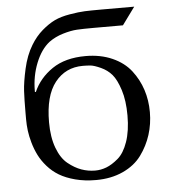

<svg xmlns="http://www.w3.org/2000/svg" viewBox="-52 -747 724 807"><g transform="rotate(-5 310.5 -344.0)"><path d="M405 -700H544L490 -626H367Q321 -626 295.5 -624.5Q270 -623 236.5 -613Q203 -603 177 -584Q141 -556 119 -501Q97 -446 97 -384V-379H101Q126 -436 181 -473.5Q236 -511 322 -511Q385 -511 434.5 -489Q484 -467 513 -429.5Q542 -392 556.5 -347.5Q571 -303 571 -253Q571 -203 556.5 -157.5Q542 -112 513.5 -73Q485 -34 435 -11Q385 12 321 12Q273 12 233.5 1.5Q194 -9 166.5 -25.5Q139 -42 118 -66Q97 -90 84.5 -115Q72 -140 64 -168Q56 -196 53 -220Q50 -244 50 -268V-295Q50 -351 52 -387.5Q54 -424 66.5 -480Q79 -536 104 -577Q125 -612 153 -636Q181 -660 207 -672.5Q233 -685 271.5 -691.5Q310 -698 335.5 -699Q361 -700 405 -700ZM145 -247Q145 -184 162 -138.5Q179 -93 207 -70.5Q235 -48 263 -38Q291 -28 321 -28Q345 -28 368.5 -37Q392 -46 418 -68Q444 -90 460 -136Q476 -182 476 -247Q476 -310 461.5 -355Q447 -400 428.5 -421.5Q410 -443 382.5 -455.5Q355 -468 340 -469.5Q325 -471 307 -471Q234 -471 189.5 -415Q145 -359 145 -247Z"/></g></svg>

Font: Tenor Sans
Style: Regular
Weight: 400
Designer: Denis Masharov
Foundry: Denis Masharov
Version: Version 1.1